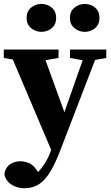

<svg xmlns="http://www.w3.org/2000/svg" viewBox="-22 -741 576 998"><path d="M104 237.3Q77.6 237.3 54.5 227.3Q31.4 217.4 17.1 200.2Q2.8 182.9 0.7 161.8Q7.1 128.4 30.5 112.8Q53.9 97.2 83.3 97.2Q103.3 97.2 126.3 105.7Q149.3 114.2 169.3 143.7L200.3 189.2L162.7 206.5L132.2 189.2Q156 174.3 177 152Q197.9 129.8 215.2 101Q232.5 72.3 243.8 38.7L270.4 -37L274.1 -48.3L362 -298L427.4 -483.5H493L291.3 40.9Q266.8 104.8 241.3 148.4Q215.9 192 183.3 214.7Q150.7 237.3 104 237.3ZM254.5 62.9 22.6 -483.5H194.6L321.7 -132.9L328.7 -112.2ZM-2.4 -439.7V-483.5H282.2V-440.1L192.5 -424H88.3ZM341.8 -439.7V-483.5H530.4V-439.7L444.5 -424.7H425.2ZM192.9 -575.5Q163.2 -575.5 139.7 -594.7Q116.2 -613.8 116.2 -648Q116.2 -682 139.7 -701.3Q163.2 -720.6 192.9 -720.6Q224.2 -720.6 247 -701.3Q269.9 -682 269.9 -648Q269.9 -613.8 247 -594.7Q224.2 -575.5 192.9 -575.5ZM418.4 -575.5Q388.5 -575.5 365 -594.7Q341.5 -613.8 341.5 -648Q341.5 -682 365 -701.3Q388.5 -720.6 418.4 -720.6Q449.5 -720.6 472.3 -701.3Q495.1 -682 495.1 -648Q495.1 -613.8 472.3 -594.7Q449.5 -575.5 418.4 -575.5Z"/></svg>

Font: Source Serif 4 Variable
Style: Regular
Weight: 400
Designer: Frank Grießhammer
Foundry: Adobe
Version: Version 4.005;hotconv 1.1.0;makeotfexe 2.6.0